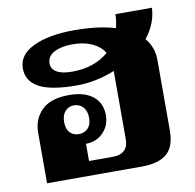

<svg xmlns="http://www.w3.org/2000/svg" viewBox="-70 -663 746 735"><g transform="rotate(-10 303.0 -296.0)"><path d="M522 -478Q553 -441 553 -392V-118Q553 -54 520.5 -27Q488 0 425 0H55V-196Q55 -249 89.5 -283.5Q124 -318 196 -318Q256 -318 289 -291.5Q322 -265 322 -218Q322 -178 295.5 -150.5Q269 -123 228 -123V-56H321Q350 -56 365.5 -70.5Q381 -85 381 -113V-379Q306 -349 234 -349Q133 -349 86.5 -374Q40 -399 40 -449Q40 -502 100 -530.5Q160 -559 259 -559Q352 -559 418 -539Q425 -569 425 -592H567Q564 -530 522 -478ZM366 -452Q350 -478 318.5 -492.5Q287 -507 243 -507Q199 -507 171.5 -492.5Q144 -478 144 -450Q144 -428 164.5 -416Q185 -404 224 -404Q311 -404 366 -452ZM208 -164Q229 -164 243 -178Q257 -192 257 -219Q257 -246 243 -261Q229 -276 208 -276Q187 -276 173.5 -261Q160 -246 160 -219Q160 -192 173.5 -178Q187 -164 208 -164Z"/></g></svg>

Font: Trirong ExtraBold
Style: Regular
Weight: 800
Designer: Katatrad Team
Foundry: CadsonDemak
Version: Version 1.001